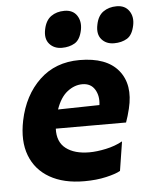

<svg xmlns="http://www.w3.org/2000/svg" viewBox="-53 -775 659 833"><g transform="rotate(-5 276.5 -359.0)"><path d="M281 13Q191 13 130.5 -21.8Q70 -56.5 45.5 -120.5Q21 -184.5 39 -272.5Q61.5 -381 130.8 -446.8Q200 -512.5 305 -512.5Q422.5 -512.5 474 -449.8Q525.5 -387 500.5 -284Q492.5 -251 483 -225H177Q174.5 -167 211.8 -138.5Q249 -110 313.5 -110Q345.5 -110 385.8 -118.5Q426 -127 458.5 -145L438.5 -18Q418.5 -6.5 376.2 3.2Q334 13 281 13ZM308 -407Q274 -407 243 -383Q212 -359 194 -307L374.5 -310.5Q380 -350 362.5 -378.5Q345 -407 308 -407ZM461.5 -572Q427 -572 407.2 -595Q387.5 -618 396 -658.5Q403.5 -697 427.8 -714Q452 -731 486 -731Q522.5 -731 540.2 -705Q558 -679 550.5 -642.5Q542 -600.5 518.2 -586.2Q494.5 -572 461.5 -572ZM234.5 -572Q200 -572 180 -595Q160 -618 168.5 -658.5Q176.5 -697 200.5 -714Q224.5 -731 258.5 -731Q295.5 -731 312.8 -705Q330 -679 323 -642.5Q314.5 -600.5 290.8 -586.2Q267 -572 234.5 -572Z"/></g></svg>

Font: Commissioner
Style: Bold Italic
Weight: 700
Italic angle: -12°
Designer: Kostas Bartsokas
Foundry: Kostas Bartsokas
Version: Version 1.000; ttfautohint (v1.8.3)